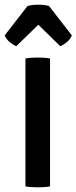

<svg xmlns="http://www.w3.org/2000/svg" viewBox="-21 -795 326 819"><path d="M87.5 -545.5Q99 -548 114.2 -548.8Q129.5 -549.5 140.5 -549.5Q152.5 -549.5 166.2 -548.8Q180 -548 192.5 -545.5V0Q180 2.5 166.2 3.2Q152.5 4 140.5 4Q129.5 4 114.2 3.2Q99 2.5 87.5 0ZM188 -769.5 285.5 -644Q278 -626.5 263.2 -614.5Q248.5 -602.5 236 -598L142.5 -689.5L48.5 -598Q36.5 -602.5 21.5 -614.5Q6.5 -626.5 -1 -644L96.5 -769.5Q116.5 -775 142.5 -775Q168 -775 188 -769.5Z"/></svg>

Font: Signika SC
Style: Regular
Weight: 400
Designer: Anna Giedryś
Foundry: Anna Giedryś
Version: Version 2.000; ttfautohint (v1.8.3) -l 8 -r 50 -G 200 -x 9 -